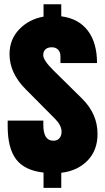

<svg xmlns="http://www.w3.org/2000/svg" viewBox="-20 -840 502 915"><path d="M272 55.2H187.5V-17.6Q96.7 -27.8 56.6 -81.1Q16.6 -134.3 16.6 -238.3V-265.1H186.5V-244.6Q186.5 -169.4 233.9 -169.4Q253.4 -169.4 263.4 -181.4Q273.4 -193.4 273.4 -211.9Q273.4 -242.2 242.7 -273.4L102.5 -414.6Q25.4 -491.7 25.4 -582Q25.4 -652.3 71.8 -700.4Q118.2 -748.5 187.5 -760.7V-819.8H272V-762.2Q355 -751.5 398.7 -693.6Q442.4 -635.7 442.4 -539.6H268.1V-571.3Q268.1 -591.8 256.8 -603.3Q245.6 -614.7 227.1 -614.7Q207 -614.7 196.5 -604.7Q186 -594.7 186 -577.1Q186 -552.7 234.4 -504.9L371.1 -370.1Q444.8 -297.4 444.8 -201.7Q444.8 -123 396.7 -74.2Q348.6 -25.4 272 -16.6Z"/></svg>

Font: Anton
Style: Regular
Weight: 400
Designer: Vernon Adams, Tural Alisoy
Foundry: Vernon Adams
Version: Version 2.300